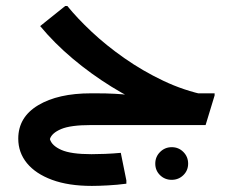

<svg xmlns="http://www.w3.org/2000/svg" viewBox="-20 -411 782 631"><path d="M623.3 -10Q555 -25 484.3 -54.7Q413.7 -84.3 346.2 -126.2Q278.7 -168 218.7 -218.5Q158.7 -269 112 -325.3L194.3 -391.3H201.3Q233.3 -351.7 280.8 -307Q328.3 -262.3 388.2 -220.3Q448 -178.3 516.2 -145.8Q584.3 -113.3 657.3 -98.3ZM279 0V-104.3H295.3Q330.3 -104.3 357.2 -102.8Q384 -101.3 399.3 -99.3Q414.7 -97.3 414.7 -97.3L508.7 -104.3H685.3V-97.3L655.7 0ZM282 200Q205 200 151 180Q97 160 68.5 125.2Q40 90.3 40 44.7Q40 -26 105.5 -65.2Q171 -104.3 279 -104.3V0Q211.7 0 180.8 13.2Q150 26.3 144 46Q150 67.7 181.7 81.7Q213.3 95.7 280.7 95.7Q300.3 95.7 325.8 94.7Q351.3 93.7 377 91.3L395.3 182V192.7Q365.3 196.7 334.2 198.3Q303 200 282 200ZM544.2 180Q521.7 180 506 164.7Q490.3 149.3 490.3 126.8Q490.3 104.2 506.1 88.5Q521.9 72.7 544.5 72.7Q567 72.7 582.7 88.5Q598.3 104.2 598.3 126.8Q598.3 149.3 582.5 164.7Q566.8 180 544.2 180Z"/></svg>

Font: Fustat
Style: Regular
Weight: 400
Designer: Mohamed Gaber, Khaled Hosny, Laura Garcia Mut
Foundry: Kief Type Foundry, Alif Type Foundry, Hard Type Foundry
Version: Version 1.007